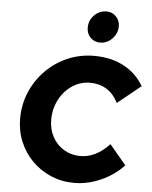

<svg xmlns="http://www.w3.org/2000/svg" viewBox="-63 -1014 850 1076"><g transform="rotate(5 362.5 -476.5)"><path d="M395 10Q325 10 264.5 -15.5Q204 -41 158.5 -86.5Q113 -132 87.5 -192.5Q62 -253 62 -323Q62 -403 92 -473Q122 -543 174.5 -596Q227 -649 296.5 -679Q366 -709 445 -709Q540 -709 611.5 -671.5Q683 -634 725 -563L594 -457Q569 -507 528.5 -532Q488 -557 436 -557Q394 -557 358 -539.5Q322 -522 294.5 -491Q267 -460 251.5 -419.5Q236 -379 236 -332Q236 -278 259.5 -235Q283 -192 324 -167.5Q365 -143 416 -143Q460 -143 501 -163.5Q542 -184 579 -224L672 -113Q619 -56 544.5 -23Q470 10 395 10ZM472 -786Q438 -786 416.5 -808Q395 -830 395 -864Q395 -905 424 -934Q453 -963 493 -963Q525 -963 546.5 -940.5Q568 -918 568 -885Q568 -859 554.5 -836Q541 -813 519 -799.5Q497 -786 472 -786Z"/></g></svg>

Font: Red Hat Text VF
Style: Italic
Weight: 300
Italic angle: -12°
Designer: Pentagram, MCKL
Foundry: Pentagram, MCKL
Version: Version 1.023